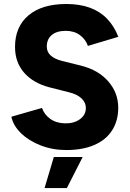

<svg xmlns="http://www.w3.org/2000/svg" viewBox="-20 -739 650 961"><path d="M37 -154.8 190.2 -198.8Q201.2 -166 231.4 -144.2Q261.6 -122.4 305.6 -121.6Q350.8 -120.8 380.3 -142.5Q409.8 -164.2 409.8 -198.8Q409.8 -225.6 388.1 -246.4Q366.4 -267.2 325.8 -277L228.8 -301.6Q147 -322.6 101.1 -374.8Q55.2 -427 55.2 -504Q55.2 -605.2 122.6 -662.1Q190 -719 312 -719Q379 -719 429.9 -700.4Q480.8 -681.8 516.1 -645Q551.4 -608.2 572.2 -554.8L420 -509.2Q409 -541.4 380.3 -563Q351.6 -584.6 309.2 -584.6Q264.2 -584.6 239.2 -563.9Q214.2 -543.2 214.2 -505.8Q214.2 -479 233.5 -461.4Q252.8 -443.8 289.2 -434.4L387.2 -410Q473.4 -388 522.6 -330.9Q571.8 -273.8 571.8 -199.8Q571.8 -135 541.3 -86.9Q510.8 -38.8 452.2 -13.4Q393.6 12 311.8 12Q243.4 12 183.8 -11.1Q124.2 -34.2 85 -72.5Q45.8 -110.8 37 -154.8ZM249.4 46.8H393.8L314.6 202.4H203Z"/></svg>

Font: 寒蝉端黑体 Light
Style: Regular
Weight: 300
Designer: ChillDuanSans {Warren2060}; 
Source Han Sans {Ryoko NISHIZUKA 西塚涼子 (kana, bopomofo & ideographs); Paul D. Hunt (Latin, G
Foundry: ChillType&Adobe
Version: Version 1.300;Glyphs 3.3 (3306)